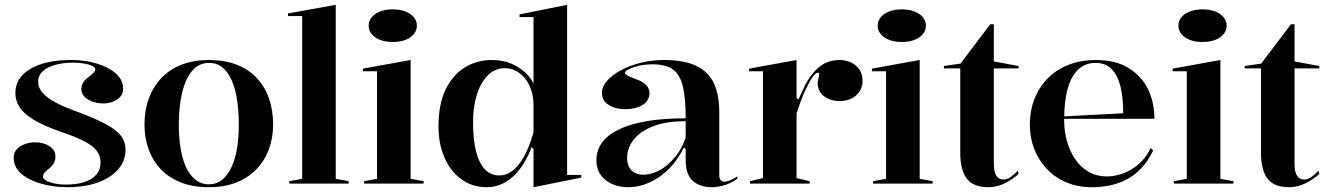

<svg xmlns="http://www.w3.org/2000/svg" viewBox="-20 -765 5544 800"><path d="M264 15Q218 15 177 6.5Q136 -2 104.5 -17.5Q73 -33 55 -55.5Q37 -78 37 -107Q37 -129 50 -143Q63 -157 83.5 -164.5Q104 -172 125 -172Q148 -172 167.5 -165Q187 -158 199 -145Q211 -132 211 -112Q211 -98 205 -86.5Q199 -75 186 -64Q170 -52 164.5 -44.5Q159 -37 159 -28Q159 -21 171 -13.5Q183 -6 205 -1Q227 4 257 4Q298 4 330 -6Q362 -16 380.5 -36.5Q399 -57 399 -89Q399 -115 383.5 -136Q368 -157 332 -176Q296 -195 233 -216Q162 -241 120.5 -266Q79 -291 61.5 -318.5Q44 -346 44 -378Q44 -441 106.5 -478Q169 -515 277 -515Q335 -515 384 -500Q433 -485 463 -458.5Q493 -432 493 -395Q493 -375 481 -361.5Q469 -348 449.5 -341Q430 -334 409 -334Q393 -334 377 -338Q361 -342 348 -349.5Q335 -357 327 -368.5Q319 -380 319 -394Q319 -423 349 -444Q365 -456 371 -463Q377 -470 377 -477Q377 -482 370.5 -487Q364 -492 351.5 -495.5Q339 -499 322 -501.5Q305 -504 285 -504Q244 -504 211 -495Q178 -486 158.5 -468.5Q139 -451 139 -424Q139 -398 159 -376.5Q179 -355 215.5 -336Q252 -317 303 -299Q378 -271 421.5 -247.5Q465 -224 484 -199Q503 -174 503 -143Q503 -103 483.5 -74Q464 -45 431 -25Q398 -5 355 5Q312 15 264 15Z M850 -515Q915 -515 965 -496Q1015 -477 1049 -441Q1083 -405 1100.5 -355.5Q1118 -306 1118 -246Q1118 -191 1100.5 -143.5Q1083 -96 1049 -60.5Q1015 -25 965.5 -5Q916 15 850 15Q784 15 733.5 -5Q683 -25 649.5 -60.5Q616 -96 599 -143.5Q582 -191 582 -246Q582 -306 600.5 -355.5Q619 -405 653.5 -441Q688 -477 738 -496Q788 -515 850 -515ZM851 -503Q808 -503 780 -469Q752 -435 738.5 -377Q725 -319 725 -246Q725 -195 732 -149.5Q739 -104 754.5 -70Q770 -36 794 -16.5Q818 3 850 3Q882 3 905.5 -16Q929 -35 945 -69.5Q961 -104 968 -149Q975 -194 975 -246Q975 -300 968 -347Q961 -394 946 -429Q931 -464 907.5 -483.5Q884 -503 851 -503Z M1379 -20 1433 -10V0H1185V-10L1239 -20V-698H1180V-709L1379 -745Z M1616 -590Q1587 -590 1564.5 -598.5Q1542 -607 1529 -622.5Q1516 -638 1516 -658Q1516 -678 1529 -693.5Q1542 -709 1564.5 -717.5Q1587 -726 1616 -726Q1646 -726 1668.5 -717.5Q1691 -709 1704 -693.5Q1717 -678 1717 -658Q1717 -638 1704 -622.5Q1691 -607 1668.5 -598.5Q1646 -590 1616 -590ZM1497 0V-10L1551 -20V-468H1492V-479L1691 -515V-20L1745 -10V0Z M2343 -745V-36H2402V-25L2203 15V-144L2195 -152Q2185 -124 2168.5 -94.5Q2152 -65 2129 -40.5Q2106 -16 2075.5 -0.5Q2045 15 2008 15Q1948 15 1902.5 -18Q1857 -51 1832 -108.5Q1807 -166 1807 -238Q1807 -331 1837 -392.5Q1867 -454 1917.5 -484.5Q1968 -515 2028 -515Q2077 -515 2112.5 -499Q2148 -483 2171 -460.5Q2194 -438 2203 -415V-694H2145V-705ZM2084 -481Q2043 -481 2013 -451.5Q1983 -422 1967 -371Q1951 -320 1951 -255Q1951 -182 1964 -132.5Q1977 -83 2001.5 -58.5Q2026 -34 2060 -34Q2086 -34 2107 -47.5Q2128 -61 2146 -85.5Q2164 -110 2178 -142.5Q2192 -175 2203 -214V-328Q2203 -359 2194 -387.5Q2185 -416 2169 -436.5Q2153 -457 2131 -469Q2109 -481 2084 -481Z M2748 -515Q2808 -515 2851.5 -502Q2895 -489 2923 -462Q2951 -435 2964 -394Q2977 -353 2977 -298V-34Q2977 -22 2982.5 -15Q2988 -8 2998 -8Q3008 -8 3022.5 -14Q3037 -20 3052 -30V-20Q3039 -10 3021.5 -2Q3004 6 2984.5 10.5Q2965 15 2946 15Q2896 15 2866.5 -11.5Q2837 -38 2837 -98Q2837 -114 2837 -121.5Q2837 -129 2837 -133.5Q2837 -138 2837 -144L2829 -150Q2810 -111 2784.5 -80.5Q2759 -50 2728 -28.5Q2697 -7 2664 4Q2631 15 2598 15Q2561 15 2531 2Q2501 -11 2483 -36Q2465 -61 2465 -97Q2465 -181 2560.5 -226.5Q2656 -272 2837 -272Q2837 -357 2825 -406Q2813 -455 2783.5 -476Q2754 -497 2699 -497Q2666 -497 2640 -490.5Q2614 -484 2599 -476Q2584 -468 2584 -461Q2584 -456 2595 -450Q2606 -444 2633 -434Q2686 -415 2686 -377Q2686 -345 2657 -327.5Q2628 -310 2586 -310Q2545 -310 2516.5 -327.5Q2488 -345 2488 -379Q2488 -404 2509 -428Q2530 -452 2566.5 -472Q2603 -492 2650 -503.5Q2697 -515 2748 -515ZM2837 -260Q2753 -260 2699 -238Q2645 -216 2619 -181.5Q2593 -147 2593 -107Q2593 -83 2602 -67.5Q2611 -52 2626 -44.5Q2641 -37 2661 -37Q2683 -37 2707.5 -46Q2732 -55 2756 -74Q2780 -93 2801.5 -122Q2823 -151 2837 -192Z M3105 0V-10L3159 -23V-468H3101V-479L3299 -515V-358L3307 -350Q3321 -383 3334.5 -409.5Q3348 -436 3362 -453Q3386 -485 3414.5 -500Q3443 -515 3478 -515Q3502 -515 3524 -505.5Q3546 -496 3560 -476.5Q3574 -457 3574 -427Q3574 -404 3562 -385Q3550 -366 3529 -355Q3508 -344 3478 -344Q3452 -344 3431 -353.5Q3410 -363 3398.5 -379.5Q3387 -396 3387 -417Q3387 -425 3388.5 -431.5Q3390 -438 3391.5 -444Q3393 -450 3393 -455Q3393 -462 3388 -462Q3379 -462 3366.5 -445Q3354 -428 3337 -393Q3328 -373 3318 -347Q3308 -321 3299 -292V-23L3354 -10V0Z M3737 -590Q3708 -590 3685.5 -598.5Q3663 -607 3650 -622.5Q3637 -638 3637 -658Q3637 -678 3650 -693.5Q3663 -709 3685.5 -717.5Q3708 -726 3737 -726Q3767 -726 3789.5 -717.5Q3812 -709 3825 -693.5Q3838 -678 3838 -658Q3838 -638 3825 -622.5Q3812 -607 3789.5 -598.5Q3767 -590 3737 -590ZM3618 0V-10L3672 -20V-468H3613V-479L3812 -515V-20L3866 -10V0Z M4098 15Q4035 15 4008 -21Q3981 -57 3981 -129V-480H3913V-490L3982 -500L4106 -664H4121V-509L4224 -490V-480H4121V-83Q4121 -48 4131.5 -32.5Q4142 -17 4160 -17Q4176 -17 4191 -27.5Q4206 -38 4221 -54L4224 -40Q4213 -30 4198.5 -20Q4184 -10 4168 -2Q4152 6 4134.5 10.5Q4117 15 4098 15Z M4545 -515Q4628 -515 4682 -482Q4736 -449 4763 -394Q4790 -339 4790 -270H4411V-280L4660 -293Q4660 -360 4648 -407Q4636 -454 4610.5 -478.5Q4585 -503 4544 -503Q4504 -503 4474.5 -477Q4445 -451 4429.5 -398.5Q4414 -346 4414 -264Q4414 -219 4425.5 -177.5Q4437 -136 4459.5 -102.5Q4482 -69 4515 -49.5Q4548 -30 4592 -30Q4619 -30 4646 -38Q4673 -46 4697 -61Q4721 -76 4741 -97.5Q4761 -119 4774 -148L4785 -138Q4762 -91 4732.5 -61Q4703 -31 4669 -14.5Q4635 2 4600 8.5Q4565 15 4531 15Q4469 15 4421 -6Q4373 -27 4339.5 -63.5Q4306 -100 4288.5 -146.5Q4271 -193 4271 -243Q4271 -306 4291.5 -356Q4312 -406 4348.5 -441.5Q4385 -477 4435 -496Q4485 -515 4545 -515Z M4990 -590Q4961 -590 4938.5 -598.5Q4916 -607 4903 -622.5Q4890 -638 4890 -658Q4890 -678 4903 -693.5Q4916 -709 4938.5 -717.5Q4961 -726 4990 -726Q5020 -726 5042.5 -717.5Q5065 -709 5078 -693.5Q5091 -678 5091 -658Q5091 -638 5078 -622.5Q5065 -607 5042.5 -598.5Q5020 -590 4990 -590ZM4871 0V-10L4925 -20V-468H4866V-479L5065 -515V-20L5119 -10V0Z M5351 15Q5288 15 5261 -21Q5234 -57 5234 -129V-480H5166V-490L5235 -500L5359 -664H5374V-509L5477 -490V-480H5374V-83Q5374 -48 5384.5 -32.5Q5395 -17 5413 -17Q5429 -17 5444 -27.5Q5459 -38 5474 -54L5477 -40Q5466 -30 5451.5 -20Q5437 -10 5421 -2Q5405 6 5387.5 10.5Q5370 15 5351 15Z"/></svg>

Font: Kalnia Thin Medium
Style: Regular
Weight: 500
Version: Version 1.105